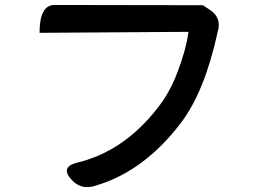

<svg xmlns="http://www.w3.org/2000/svg" viewBox="-20 -736 1040 772"><path d="M823 -697Q873 -665 855 -607Q803 -367 706 -240Q559 -48 369 9Q308 31 268 -13Q222 -63 286 -81Q476 -125 613 -301Q662 -362 694 -447Q727 -532 738 -608L139 -604Q139 -716 199 -716L796 -715Z"/></svg>

Font: Swei Half Moon CJK SC
Style: Medium
Weight: 500
Version: Version 2.071